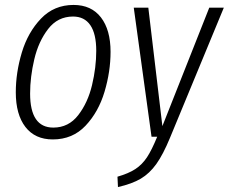

<svg xmlns="http://www.w3.org/2000/svg" viewBox="-20 -554 927 778"><path d="M44 -180Q44 -260 68.5 -341.5Q93 -423 146 -478.5Q199 -534 278 -534Q350 -534 389 -483.5Q428 -433 428 -344Q428 -264 403.5 -182Q379 -100 326.5 -44.5Q274 11 194 11Q122 11 83 -39.5Q44 -90 44 -180ZM370 -348Q370 -417 346 -452Q322 -487 276 -487Q214 -487 175 -436.5Q136 -386 119 -314Q102 -242 102 -175Q102 -37 196 -37Q258 -37 297 -87.5Q336 -138 353 -209.5Q370 -281 370 -348ZM669 4Q641 72 613.5 110.5Q586 149 550.5 170Q515 191 458 204L456 162Q501 149 528.5 131Q556 113 575.5 83.5Q595 54 617 0H594L522 -523H581L638 -43L828 -523H887Z"/></svg>

Font: Fira Sans Extra Condensed Light
Style: Italic
Weight: 300
Width: 3
Italic angle: -8°
Designer: Carrois Corporate & Edenspiekermann AG
Foundry: Carrois Corporate GbR & Edenspiekermann AG
Version: Version 4.203